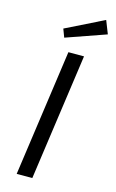

<svg xmlns="http://www.w3.org/2000/svg" viewBox="-136 -956 609 1009"><g transform="rotate(15 169.0 -451.5)"><path d="M247 -688 150 0H65L162 -688ZM310 -903 338 -832 121 -756 104 -801Z"/></g></svg>

Font: Fira Sans TEST Book
Style: Italic
Weight: 350
Italic angle: -8°
Designer: Carrois Corporate & Edenspiekermann AG
Foundry: Carrois Corporate GbR & Edenspiekermann AG
Version: Version 4.201